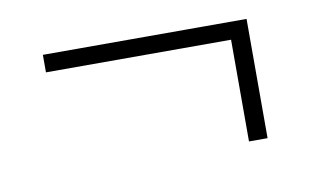

<svg xmlns="http://www.w3.org/2000/svg" viewBox="-39 -394 588 356"><g transform="rotate(-10 255.5 -216.0)"><path d="M440.5 -104H405.5V-314H440.5ZM57 -295.5V-328.5H440.5V-295.5Z"/></g></svg>

Font: Anek Gujarati ExtraLight
Style: Regular
Weight: 250
Version: Version 1.003